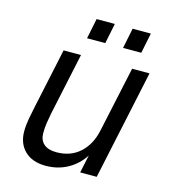

<svg xmlns="http://www.w3.org/2000/svg" viewBox="-108 -798 792 896"><g transform="rotate(15 288.0 -349.5)"><path d="M195 12Q130 12 93.5 -23.5Q57 -59 57 -118Q57 -147 63 -180Q69 -213 75 -240L137 -530H221L157 -230Q152 -205 148.5 -181.5Q145 -158 145 -133Q145 -99 166 -80.5Q187 -62 227 -62Q295 -62 340 -102.5Q385 -143 400 -214L468 -530H552L439 0H359L387 -131L398 -124Q369 -59 316 -23.5Q263 12 195 12ZM228 -613 248 -711H336L316 -613ZM402 -613 422 -711H510L490 -613Z"/></g></svg>

Font: Geist
Style: Italic
Weight: 400
Italic angle: -12°
Designer: Basement.studio, Andrés Briganti, Mateo Zaragoza
Foundry: Basement.studio, Vercel, Andrés Briganti, Guido Ferreyra, Mateo Zaragoza
Version: Version 1.500